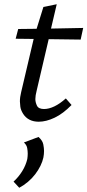

<svg xmlns="http://www.w3.org/2000/svg" viewBox="-20 -566 413 907"><path d="M210 -381 153 -137Q147 -114 147 -98Q147 -83 154.5 -67Q162 -51 188 -51Q211 -51 237 -63.5Q263 -76 291 -101L318 -70Q278 -29 238 -10Q198 9 163 9Q138 9 119.5 -0.5Q101 -10 89.5 -28Q78 -46 76 -62.5Q74 -79 74 -87Q74 -107 80 -131L139 -382L54 -383L66 -429L153 -430L185 -533L248 -546L221 -431L373 -434L361 -379ZM44 292Q68 270 85 242.5Q102 215 109 185Q111 171 111 159Q111 148 108.5 133.5Q106 119 93 107L162 81Q181 98 184.5 116Q188 134 188 147Q188 162 185 178Q181 197 171 217.5Q161 238 146 257.5Q131 277 112 293Q93 309 71 321Z"/></svg>

Font: Isabella Sans
Style: Italic
Weight: 400
Italic angle: -12°
Designer: Christian Thalmann (Catharsis Fonts), Cristiano Sobral
Foundry: The Isabella Sans Project Authors
Version: Version 2.026; ttfautohint (v1.8.4.7-5d5b-dirty)